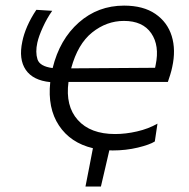

<svg xmlns="http://www.w3.org/2000/svg" viewBox="-20 -529 674 684"><path d="M284.5 135.5Q291 102 297.8 67.5Q304.5 33 311 -1Q231 -20 190 -82Q149 -144 159 -236.5Q97.5 -242.5 71.8 -280.2Q46 -318 59.5 -381Q64.5 -406.5 77.2 -435.8Q90 -465 109.5 -494L166 -490.5Q147.5 -464.5 132.8 -432.2Q118 -400 113 -377Q105.5 -343 113.5 -317.8Q121.5 -292.5 167.5 -286.5Q192.5 -388.5 260.8 -448.8Q329 -509 422 -509Q490.5 -509 533.5 -479.5Q576.5 -450 591.8 -400.5Q607 -351 593.5 -290Q591 -277.5 586.5 -263Q582 -248.5 578 -237H224Q212.5 -151.5 257.2 -101.5Q302 -51.5 390 -51.5Q428 -51.5 468.2 -60.8Q508.5 -70 541 -88.5L531.5 -25Q513.5 -13.5 471 -3.2Q428.5 7 381 7Q375 7 369.5 6.5Q362 39 354.5 71.2Q347 103.5 339.5 135.5ZM421.5 -454.5Q360 -454.5 308.5 -413.5Q257 -372.5 233.5 -285.5L532.5 -287.5Q533.5 -292.5 534.5 -297.5Q549 -366.5 518.8 -410.5Q488.5 -454.5 421.5 -454.5Z"/></svg>

Font: Commissioner Light
Style: Italic
Weight: 300
Italic angle: -12°
Designer: Kostas Bartsokas
Foundry: Kostas Bartsokas
Version: Version 1.000; ttfautohint (v1.8.3)